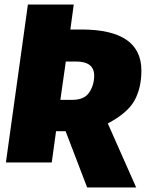

<svg xmlns="http://www.w3.org/2000/svg" viewBox="-20 -716 652 846"><path d="M455 -172 580 110H364L269 -138H227L208 0H6L103 -696H305L290 -586H339Q603 -586 603 -405Q603 -328 572.5 -273Q542 -218 455 -172ZM246 -276H299Q351 -276 373 -308.5Q395 -341 395 -383Q395 -445 314 -445H270Z"/></svg>

Font: FiraGO Heavy
Style: Italic
Weight: 900
Italic angle: -8°
Designer: bBox Type GmbH
Foundry: bBox Type GmbH
Version: Version 1.001